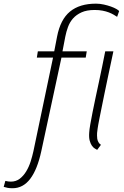

<svg xmlns="http://www.w3.org/2000/svg" viewBox="-112 -791 664 1024"><path d="M408.7 -105.5Q405.8 -85 405.8 -82Q405.8 -76.2 405.5 -67.9Q405.3 -59.6 406.7 -50.8Q408.2 -42 412.6 -33.4Q417 -24.9 426.3 -18.6L406.2 8.3Q400.9 5.4 393.1 0.7Q385.3 -3.9 378.2 -13.9Q371.1 -23.9 366.5 -40.5Q361.8 -57.1 363.8 -84Q364.7 -100.1 369.6 -128.2Q374.5 -156.2 381.6 -192.1Q388.7 -228 397.5 -269.3Q406.2 -310.5 415.5 -353.3Q424.8 -396 433.3 -438Q441.9 -480 449.2 -517.1H492.7Q477.1 -443.8 465.1 -387.2Q453.1 -330.6 444.3 -287.4Q435.5 -244.1 429.2 -213.1Q422.9 -182.1 418.7 -160.9Q414.6 -139.6 412.1 -126.5Q409.7 -113.3 408.7 -105.5ZM170.9 -483.9H84.5L89.8 -517.1H177.2L192.4 -595.7Q210 -687 261.2 -729.2Q312.5 -771.5 399.9 -771.5Q420.9 -771.5 441.7 -766.8Q462.4 -762.2 479.5 -756.1Q496.6 -750 508.5 -743.2Q520.5 -736.3 523.4 -731.9L512.7 -701.2Q504.4 -706.5 493.7 -712.9Q482.9 -719.2 468.3 -724.9Q453.6 -730.5 435.1 -734.1Q416.5 -737.8 393.1 -737.8Q350.6 -737.8 322.8 -725.1Q294.9 -712.4 277.3 -692.4Q259.8 -672.4 250.5 -646.7Q241.2 -621.1 236.3 -595.7L221.2 -517.1H350.6L345.2 -483.9H215.8L108.4 14.6Q87.4 112.3 49.3 162.6Q11.2 212.9 -44.9 212.9Q-60.5 212.9 -71.3 210.9Q-82 209 -92.3 205.6L-83.5 173.8Q-76.7 175.8 -67.9 176.8Q-59.1 177.7 -54.2 177.7Q-26.9 177.7 -6.8 162.4Q13.2 147 27.6 123.3Q42 99.6 51.3 70.8Q60.5 42 66.4 14.6Z"/></svg>

Font: Ufes Sans Thin
Style: Italic
Weight: 100
Designer: Ricardo Esteves & Thais Bronze
Foundry: ProDesignUfes - Ricardo Esteves, Thais Bronze
Version: Version 2.0